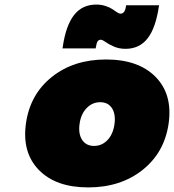

<svg xmlns="http://www.w3.org/2000/svg" viewBox="-20 -817 766 845"><path d="M150.9 -69.1Q76.2 -146 94.2 -273.9Q112.3 -401.9 208.3 -478.5Q304.2 -555.2 446.8 -555.2Q589.4 -555.2 664.8 -478.5Q740.2 -401.9 722.2 -273.9Q704.1 -146 607.4 -69.1Q510.7 7.8 368.2 7.8Q225.6 7.8 150.9 -69.1ZM254.9 -604 255.9 -608.9Q269.5 -704.1 305.7 -750.5Q341.8 -796.9 403.8 -796.9Q425.8 -796.9 444.8 -790.5Q463.9 -784.2 474.4 -776.9Q484.9 -769.5 494.6 -763.2Q504.4 -756.8 509.8 -756.8Q530.3 -756.8 534.2 -789.1L535.2 -793.9H680.2L679.2 -789.1Q665.5 -694.3 629.6 -648.2Q593.8 -602.1 532.2 -602.1Q503.9 -602.1 481.2 -612.1Q458.5 -622.1 444.6 -632.1Q430.7 -642.1 423.8 -642.1Q414.6 -642.1 409.7 -635Q404.8 -627.9 401.9 -608.9L400.9 -604ZM361.1 -341.1Q335.9 -314.9 330.1 -271Q324.2 -227.1 341.8 -200.9Q359.4 -174.8 394 -174.8Q428.7 -174.8 453.4 -200.9Q478 -227.1 483.9 -271Q489.7 -314.9 472.7 -341.1Q455.6 -367.2 420.9 -367.2Q386.2 -367.2 361.1 -341.1Z"/></svg>

Font: Trueno UltraBlack
Style: Italic
Weight: 950
Designer: Julieta Ulanovsky
Foundry: Julieta Ulanovsky
Version: Version 3.001b | FøM Fix